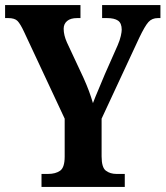

<svg xmlns="http://www.w3.org/2000/svg" viewBox="-20 -734 650 754"><path d="M143 0V-51H169Q198 -51 216 -63.5Q234 -76 234 -119V-268L74 -610Q60 -640 49 -651.5Q38 -663 12 -663H0V-714H296V-663H283Q257 -663 243.5 -651.5Q230 -640 230 -621Q230 -596 243 -567L308 -428Q321 -399 329.5 -376Q338 -353 345 -329Q354 -353 366.5 -382Q379 -411 392 -443L442 -556Q451 -577 454.5 -593Q458 -609 458 -617Q458 -643 443.5 -653Q429 -663 400 -663H381V-714H610V-663H600Q577 -663 563 -647.5Q549 -632 527 -586L379 -268V-120Q379 -76 396 -63.5Q413 -51 437 -51H470V0Z"/></svg>

Font: Noto Serif Lao Condensed
Style: Bold
Weight: 700
Width: 3
Designer: Monotype Design Team
Foundry: Monotype Imaging Inc.
Version: Version 2.003; ttfautohint (v1.8.4.7-5d5b)